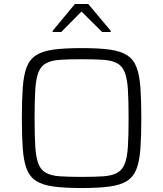

<svg xmlns="http://www.w3.org/2000/svg" viewBox="-20 -938 821 966"><path d="M391 8Q305 8 249.5 0.5Q194 -7 161.5 -28Q129 -49 114 -88.5Q99 -128 94.5 -190.5Q90 -253 90 -344Q90 -435 94.5 -497.5Q99 -560 114 -599.5Q129 -639 161.5 -660Q194 -681 249.5 -688.5Q305 -696 391 -696Q476 -696 531.5 -688.5Q587 -681 619.5 -660Q652 -639 667 -599.5Q682 -560 686.5 -497.5Q691 -435 691 -344Q691 -253 686.5 -190.5Q682 -128 667 -88.5Q652 -49 619.5 -28Q587 -7 531.5 0.5Q476 8 391 8ZM391 -48Q457 -48 500 -51Q543 -54 569 -68Q595 -82 607.5 -113.5Q620 -145 623.5 -200.5Q627 -256 627 -344Q627 -432 623.5 -487.5Q620 -543 607.5 -574.5Q595 -606 569 -620Q543 -634 500 -637Q457 -640 390 -640Q325 -640 281.5 -637Q238 -634 212 -620Q186 -606 173.5 -574.5Q161 -543 157.5 -487.5Q154 -432 154 -344Q154 -256 157.5 -200.5Q161 -145 173.5 -113.5Q186 -82 212 -68Q238 -54 281.5 -51Q325 -48 391 -48ZM245 -777V-783L357 -918H424L537 -783V-777H494L390 -880L288 -777Z"/></svg>

Font: Saira SemiExpanded Light
Style: Regular
Weight: 300
Width: 6
Designer: Hector Gatti with collaboration of the Omnibus-Type team
Foundry: Omnibus-Type
Version: Version 1.101